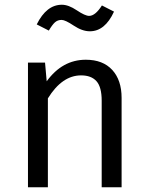

<svg xmlns="http://www.w3.org/2000/svg" viewBox="-20 -790 625 810"><path d="M342 -538Q414 -538 453.5 -495Q493 -452 493 -377V0H409V-365Q409 -423 387 -447.5Q365 -472 322 -472Q242 -472 182 -375V0H98V-526H170L177 -447Q243 -538 342 -538ZM240 -706Q223 -706 211.5 -695.5Q200 -685 186 -661L135 -687Q176 -770 241 -770Q269 -770 304 -746.5Q339 -723 356 -723Q382 -723 410 -767L461 -741Q423 -658 359 -658Q327 -658 291 -682Q255 -706 240 -706Z"/></svg>

Font: FiraSans
Style: Regular
Weight: 350
Designer: Carrois Corporate & Edenspiekermann AG
Foundry: Carrois Corporate GbR & Edenspiekermann AG
Version: Version 3.106;PS 003.106;hotconv 1.0.70;makeotf.lib2.5.58329